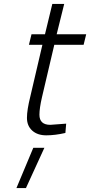

<svg xmlns="http://www.w3.org/2000/svg" viewBox="-20 -673 455 969"><path d="M179 -94Q179 -43 234 -43L314 -49L310 -2Q258 10 213.5 10Q169 10 142.5 -14Q116 -38 116 -78Q116 -118 133 -186L194 -447H126L139 -500H207L244 -653H304L266 -500H415L402 -447H254L192 -183Q179 -127 179 -94ZM148 73H204L111 276H63Z"/></svg>

Font: Titillium Web Light
Style: Italic
Weight: 300
Italic angle: -13°
Version: Version 1.002;PS 57.000;hotconv 1.0.70;makeotf.lib2.5.55311